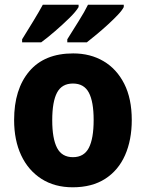

<svg xmlns="http://www.w3.org/2000/svg" viewBox="-20 -786 620 816"><path d="M540 -276Q540 -191 511.5 -126.5Q483 -62 427 -26Q371 10 289 10Q212 10 156 -26Q100 -62 70 -126Q40 -190 40 -276Q40 -407 104.5 -483Q169 -559 291 -559Q364 -559 420 -526Q476 -493 508 -430Q540 -367 540 -276ZM202 -275Q202 -197 222.5 -157.5Q243 -118 290 -118Q337 -118 357.5 -157.5Q378 -197 378 -276Q378 -354 357.5 -392.5Q337 -431 290 -431Q243 -431 222.5 -392.5Q202 -354 202 -275ZM506 -756Q499 -742 480.5 -722.5Q462 -703 438.5 -681.5Q415 -660 391 -640Q367 -620 349 -606H266V-619Q289 -656 314.5 -696.5Q340 -737 354 -766H506ZM314 -756Q303 -737 275 -709.5Q247 -682 214 -653.5Q181 -625 155 -606H74V-619Q97 -656 122 -697Q147 -738 162 -766H314Z"/></svg>

Font: Noto Sans Malayalam SemiCondensed ExtraBold
Style: Regular
Weight: 800
Width: 4
Designer: Jelle Bosma - Monotype Design Team
Foundry: Monotype Imaging Inc.
Version: Version 2.104; ttfautohint (v1.8.4.7-5d5b)